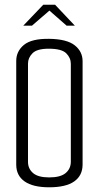

<svg xmlns="http://www.w3.org/2000/svg" viewBox="-20 -793 419 816"><path d="M189 3Q120 3 84.5 -22Q49 -47 49 -93V-534Q49 -575 81.5 -602Q114 -629 189 -628Q264 -627 297.5 -600.5Q331 -574 331 -533V-94Q331 -47 295.5 -22Q260 3 189 3ZM189 -39Q237 -39 259 -57.5Q281 -76 281 -106V-522Q281 -547 261.5 -566.5Q242 -586 187 -586Q137 -586 118 -566.5Q99 -547 99 -523V-105Q99 -76 120.5 -57.5Q142 -39 189 -39ZM79 -684 164 -773H214L298 -684H263L190 -748L116 -684Z"/></svg>

Font: Smooch Sans
Style: Regular
Weight: 400
Designer: Robert E. Leuschke
Foundry: Robert E. Leuschke
Version: Version 1.010; ttfautohint (v1.8.3)